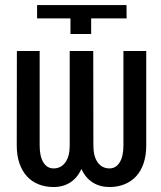

<svg xmlns="http://www.w3.org/2000/svg" viewBox="-20 -731 640 761"><path d="M127 -710.9H481.4L481.9 -658.2H341.3V-596.2H259.3V-658.2H127ZM559.6 -528.8V-154.3Q559.6 -114.3 549.1 -83.5Q538.6 -52.7 519.3 -32Q500 -11.2 473.1 -0.5Q446.3 10.3 414.1 10.3Q376 10.3 347.4 -7.8Q318.8 -25.9 302.7 -61.5Q287.1 -26.4 258.8 -8.1Q230.5 10.3 192.4 10.3Q159.7 10.3 132.8 -0.5Q106 -11.2 86.9 -32Q67.9 -52.7 57.1 -83.5Q46.4 -114.3 46.4 -154.3L46.9 -528.8H137.2V-154.3Q137.2 -111.3 151.9 -87.4Q166.5 -63.5 192.4 -63.5Q221.7 -63.5 239 -87.4Q256.3 -111.3 256.3 -154.3V-528.8H349.6L350.1 -154.3Q350.1 -111.3 367.2 -87.4Q384.3 -63.5 414.1 -63.5Q439.5 -63.5 454.3 -87.4Q469.2 -111.3 469.2 -154.3V-528.8Z"/></svg>

Font: Roboto Mono
Style: Regular
Weight: 400
Designer: Google
Version: Version 2.000985; 2015; ttfautohint (v1.3)